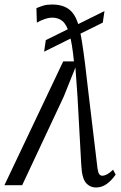

<svg xmlns="http://www.w3.org/2000/svg" viewBox="-48 -819 535 849"><path d="M377 10Q349.5 10 332 -10.5Q314.5 -31 311.5 -87L294.5 -395L285.5 -520.5L233.5 -391L50 0H-28.5L231.5 -547.5H279Q271 -628 258.8 -669.5Q246.5 -711 228 -726Q209.5 -741 183.5 -741Q168 -741 149.8 -734.8Q131.5 -728.5 115 -719L113 -783Q130 -790 144.5 -794.5Q159 -799 182.5 -799Q230 -799 258.2 -777Q286.5 -755 300 -704.5Q307.5 -678 314.2 -635.8Q321 -593.5 328.2 -536Q335.5 -478.5 343.5 -405.5L383 -75.5Q385.5 -56 390.8 -49Q396 -42 404 -42Q414 -42 425.8 -48.2Q437.5 -54.5 452 -68.5L463.5 -47Q444.5 -20 423.2 -5Q402 10 377 10ZM147 -590.5 154.5 -641.5 414 -770 406.5 -719Z"/></svg>

Font: Merriweather 36pt Light
Style: Italic
Weight: 300
Italic angle: -7.8°
Version: Version 2.101